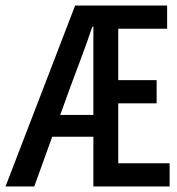

<svg xmlns="http://www.w3.org/2000/svg" viewBox="-22 -675 642 695"><path d="M237 -372 196 -259H316V-578H312Q294 -524 275 -473.5Q256 -423 237 -372ZM-2 0 250 -655H583V-571H406V-385H545V-301H406V-84H592V0H316V-180H167L102 0Z"/></svg>

Font: Source Code Pro Medium
Style: Regular
Weight: 500
Monospace: yes
Designer: Paul D. Hunt, Teo Tuominen
Foundry: Adobe Systems Incorporated
Version: Version 2.030;PS 1.000;hotconv 16.6.51;makeotf.lib2.5.65220